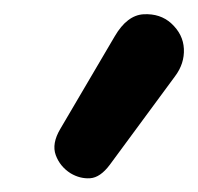

<svg xmlns="http://www.w3.org/2000/svg" viewBox="-20 -887 281 272"><path d="M80 -641.5Q65 -651 59 -667.2Q53 -683.5 65.5 -704.5L142.5 -835.5Q160 -865.5 183.5 -866.8Q207 -868 222.5 -854Q239.5 -838.5 240.5 -817.8Q241.5 -797 228 -779L135.5 -653.5Q122 -635.5 107.8 -634.5Q93.5 -633.5 80 -641.5Z"/></svg>

Font: Edu SA Hand Medium
Style: Regular
Weight: 500
Designer: Tina and Corey Anderson, Eben Sorkin, Mirko Velimirovic
Foundry: Google for Education
Version: Version 2.000